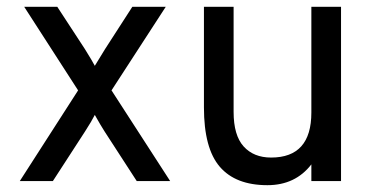

<svg xmlns="http://www.w3.org/2000/svg" viewBox="-20 -531 1103 563"><path d="M38 0 209 -266 51 -511H148L229 -387Q252 -350 258 -338Q282 -378 288 -387L368 -511H466L307 -266L479 0H381L287 -145Q276 -162 258 -194Q249 -176 229 -145L135 0Z M893 0V-49Q846 12 764 12Q671 12 624.5 -42Q578 -96 578 -216V-511H665V-203Q665 -134 694.5 -101.5Q724 -69 775 -69Q893 -69 893 -201V-511H980V0Z"/></svg>

Font: Overpass
Style: Regular
Weight: 400
Designer: Delve Withrington, Thomas Jockin
Foundry: Delve Fonts
Version: Version 3.000;DELV;Overpass